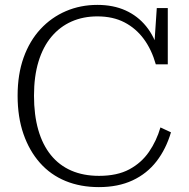

<svg xmlns="http://www.w3.org/2000/svg" viewBox="-20 -748 773 785"><path d="M378 -681Q320 -681 272.5 -660Q225 -639 190.5 -598Q156 -557 137.5 -496.5Q119 -436 119 -357Q119 -278 136.5 -217Q154 -156 188 -114Q222 -72 271.5 -50.5Q321 -29 385 -29Q459 -29 508.5 -55.5Q558 -82 589 -127Q620 -172 636 -227L679 -207Q659 -139 620 -88.5Q581 -38 522 -10.5Q463 17 384 17Q309 17 248 -8Q187 -33 143.5 -82Q100 -131 76 -200Q52 -269 52 -357Q52 -444 76.5 -512.5Q101 -581 145.5 -629Q190 -677 249.5 -702.5Q309 -728 378 -728Q443 -728 493 -705.5Q543 -683 577.5 -640.5Q612 -598 629 -537L609 -536L621 -715H666V-485H617Q600 -545 568 -588.5Q536 -632 489 -656.5Q442 -681 378 -681Z"/></svg>

Font: Roboto Serif 20pt ExtraLight
Style: Regular
Weight: 250
Version: Version 1.008